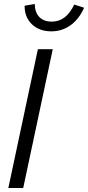

<svg xmlns="http://www.w3.org/2000/svg" viewBox="-20 -948 444 968"><path d="M22 0 171 -700H246L97 0ZM239 -790Q178 -790 141 -825.5Q104 -861 104 -919L155 -928Q156 -885 178.5 -862Q201 -839 241 -839Q314 -839 354 -925L404 -909Q379 -852 336 -821Q293 -790 239 -790Z"/></svg>

Font: Red Hat Display VF
Style: Italic
Weight: 300
Italic angle: -12°
Designer: Pentagram, MCKL
Foundry: Pentagram, MCKL
Version: Version 1.010